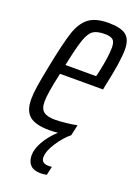

<svg xmlns="http://www.w3.org/2000/svg" viewBox="-138 -578 601 834"><g transform="rotate(20 162.5 -160.5)"><path d="M321 -433Q321 -377 294 -255L291 -238H92Q70 -141 70 -102Q70 -69 86.5 -56Q103 -43 140 -43Q160 -43 191.5 -46.5Q223 -50 240 -54L229 -4Q201 18 174.5 58Q148 98 148 127Q148 155 182 155Q190 155 197 154L188 194Q173 197 160 197Q128 197 112.5 181Q97 165 97 136Q97 107 117 72Q137 37 171 6Q145 8 131 8Q68 8 40 -15Q12 -38 12 -92Q12 -119 17.5 -154Q23 -189 36 -254Q58 -365 75 -417Q92 -469 123.5 -493.5Q155 -518 214 -518Q272 -518 296.5 -499Q321 -480 321 -433ZM265 -422Q265 -449 253.5 -458Q242 -467 216 -467Q181 -467 163 -455Q145 -443 132 -406Q119 -369 101 -282H243L249 -307Q265 -381 265 -422Z"/></g></svg>

Font: Saira Ultra Condensed
Style: Italic
Weight: 400
Width: 1
Italic angle: -12°
Designer: Hector Gatti with collaboration of the Omnibus-Type team
Foundry: Omnibus-Type
Version: Version 1.001; ttfautohint (v1.8)